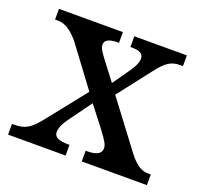

<svg xmlns="http://www.w3.org/2000/svg" viewBox="-99 -648 796 759"><g transform="rotate(20 298.5 -268.0)"><path d="M7 0H249V-45H246C202 -45 184 -54 184 -76C184 -96 198 -120 210 -136L279 -231L344 -147C375 -106 382 -93 382 -78C382 -56 362 -45 322 -45H317V0H591V-45H578C553 -45 528 -59 498 -98L351 -293L455 -427C495 -480 516 -491 555 -491H564V-536H343V-491H346C376 -491 398 -486 398 -462C398 -444 388 -424 372 -402L323 -332L259 -416C244 -437 236 -448 236 -462C236 -478 247 -491 292 -491H295V-536H26V-491H39C69 -491 96 -472 125 -438L251 -269L124 -109C85 -60 64 -45 16 -45H7Z"/></g></svg>

Font: Noto Serif Devanagari Medium
Style: Regular
Weight: 500
Designer: Universal Thirst, Indian Type Foundry and the Monotype Design Team
Foundry: Monotype Imaging Inc.
Version: Version 2.004